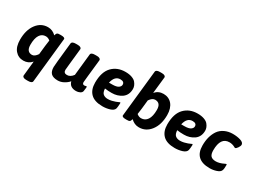

<svg xmlns="http://www.w3.org/2000/svg" viewBox="-51 -1524 3329 2500"><g transform="rotate(30 1613.5 -274.0)"><path d="M466 -525Q524 -525 524 -500L453 174Q450 206 390 206H362Q334 206 319.5 197Q305 188 305 175L328 -49Q278 8 203 8Q127 8 79 -48Q31 -104 31 -209Q31 -353 97 -442Q163 -531 268 -531Q336 -531 389 -479Q393 -494 397.5 -503Q402 -512 408.5 -517Q415 -522 425.5 -523.5Q436 -525 454 -525ZM302 -414Q244 -414 212.5 -364Q181 -314 181 -218Q181 -113 264 -113Q303 -113 341 -169L355 -300L367 -388Q336 -414 302 -414Z M996 8Q900 8 880 -72Q851 -38 808 -15Q765 8 720 8Q651 8 619.5 -22.5Q588 -53 588 -119Q588 -139 595.5 -211Q603 -283 616 -408L625 -493Q628 -525 688 -525H716Q744 -525 758.5 -516Q773 -507 773 -494Q756 -334 747.5 -252Q739 -170 739 -163Q739 -114 789 -114Q840 -114 879 -168L913 -493Q916 -525 976 -525H1004Q1032 -525 1046.5 -516Q1061 -507 1061 -494Q1042 -322 1033 -234.5Q1024 -147 1024 -142Q1024 -109 1054 -109Q1062 -109 1072 -112Q1082 -115 1083 -115Q1091 -115 1091 -100.5Q1091 -86 1084 -44Q1080 -19 1053 -5.5Q1026 8 996 8Z M1567 -153Q1575 -153 1575 -139Q1575 -124 1572 -96Q1570 -82 1569 -74Q1568 -66 1567 -62Q1557 -25 1502 -8Q1450 8 1393 8Q1273 8 1215 -49.5Q1157 -107 1157 -212Q1157 -374 1234 -453Q1310 -531 1432 -531Q1489 -531 1530 -516Q1571 -501 1590 -477Q1626 -433 1626 -386Q1626 -295 1561 -248Q1496 -203 1411 -203Q1383 -203 1357.5 -204.5Q1332 -206 1307 -210Q1310 -152 1336.5 -130.5Q1363 -109 1405 -109Q1436 -109 1464.5 -116Q1493 -123 1515 -131Q1537 -139 1551 -146Q1565 -153 1567 -153ZM1422 -414Q1339 -414 1314 -302H1362Q1426 -302 1454 -321.5Q1482 -341 1482 -367Q1482 -414 1422 -414Z M1742 2Q1684 2 1684 -23L1758 -722Q1761 -754 1821 -754H1849Q1877 -754 1891.5 -745Q1906 -736 1906 -723L1879 -474Q1928 -531 2005 -531Q2044 -531 2076.5 -516.5Q2109 -502 2132.5 -474.5Q2156 -447 2169 -406.5Q2182 -366 2182 -314Q2182 -170 2114 -81Q2046 8 1940 8Q1872 8 1819 -44Q1814 -29 1810 -20Q1806 -11 1799.5 -6Q1793 -1 1782.5 0.5Q1772 2 1754 2ZM1906 -109Q1966 -109 1999 -159Q2032 -209 2032 -305Q2032 -358 2011 -384Q1990 -410 1947 -410Q1905 -410 1867 -354L1853 -223L1841 -135Q1872 -109 1906 -109Z M2653 -153Q2661 -153 2661 -139Q2661 -124 2658 -96Q2656 -82 2655 -74Q2654 -66 2653 -62Q2643 -25 2588 -8Q2536 8 2479 8Q2359 8 2301 -49.5Q2243 -107 2243 -212Q2243 -374 2320 -453Q2396 -531 2518 -531Q2575 -531 2616 -516Q2657 -501 2676 -477Q2712 -433 2712 -386Q2712 -295 2647 -248Q2582 -203 2497 -203Q2469 -203 2443.5 -204.5Q2418 -206 2393 -210Q2396 -152 2422.5 -130.5Q2449 -109 2491 -109Q2522 -109 2550.5 -116Q2579 -123 2601 -131Q2623 -139 2637 -146Q2651 -153 2653 -153ZM2508 -414Q2425 -414 2400 -302H2448Q2512 -302 2540 -321.5Q2568 -341 2568 -367Q2568 -414 2508 -414Z M3175 -135Q3175 -110 3173.5 -91Q3172 -72 3167 -58Q3157 -25 3104 -8Q3056 8 3004 8Q2777 8 2777 -204Q2777 -274 2792.5 -330.5Q2808 -387 2838 -432Q2870 -479 2925 -505Q2980 -531 3046 -531Q3078 -531 3107 -527Q3136 -523 3162 -515Q3214 -499 3215 -462Q3215 -447 3195 -416Q3175 -386 3160 -386Q3155 -386 3144 -393Q3105 -414 3062 -414Q2930 -414 2930 -219Q2930 -162 2952 -136Q2964 -122 2984 -115.5Q3004 -109 3029.5 -109Q3055 -109 3085 -117Q3115 -125 3147 -141Q3163 -149 3169 -149Q3175 -149 3175 -135Z"/></g></svg>

Font: AsCom
Style: Bold Italic
Weight: 700
Italic angle: -48°
Designer: AsCom
Foundry: AsCom
Version: Version 1.001